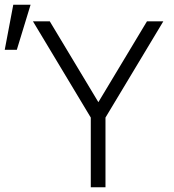

<svg xmlns="http://www.w3.org/2000/svg" viewBox="-114 -790 734 810"><path d="M269 0H331V-294L575 -700H506L301 -359L96 -700H25L269 -294ZM15 -770H-58L-94 -580H-43Z"/></svg>

Font: CommitMonoV142 ExtLt
Style: Regular
Weight: 200
Monospace: yes
Designer: Eigil Nikolajsen
Foundry: Eigil Nikolajsen
Version: Version 1.142